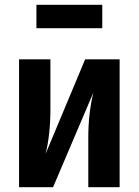

<svg xmlns="http://www.w3.org/2000/svg" viewBox="-20 -776 575 796"><path d="M476 0H346V-204Q346 -306 367 -392L200 0H59V-530H189V-325Q189 -218 169 -138L333 -530H476ZM131 -659V-756H404V-659Z"/></svg>

Font: Fira Sans Condensed SemiBold
Style: Regular
Weight: 600
Width: 3
Designer: bBox Type GmbH & Carrois Corporate GbR & Edenspiekermann AG
Foundry: bBox Type GmbH & Carrois Corporate GbR & Edenspiekermann AG
Version: Version 4.301